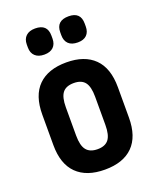

<svg xmlns="http://www.w3.org/2000/svg" viewBox="-132 -770 700 857"><g transform="rotate(-20 218.0 -341.5)"><path d="M218 8Q131 8 84.5 -38Q38 -84 38 -174V-318Q38 -409 84.5 -455Q131 -501 218 -501Q304 -501 350.5 -455Q397 -409 397 -318V-174Q397 -84 351 -38Q305 8 218 8ZM218 -89Q254 -89 270.5 -110Q287 -131 287 -179V-313Q287 -361 270.5 -382Q254 -403 218 -403Q181 -403 164.5 -382Q148 -361 148 -313V-179Q148 -131 165 -110Q182 -89 218 -89ZM139 -567Q111 -567 95.5 -581.5Q80 -596 80 -622V-636Q80 -662 95.5 -676.5Q111 -691 139 -691Q197 -691 197 -636V-622Q197 -596 182 -581.5Q167 -567 139 -567ZM298 -567Q269 -567 254 -581.5Q239 -596 239 -622V-636Q239 -691 298 -691Q355 -691 355 -636V-622Q355 -596 340.5 -581.5Q326 -567 298 -567Z"/></g></svg>

Font: Sofia Sans Condensed
Style: Bold
Weight: 700
Designer: Botio Nikoltchev, Ani Petrova
Foundry: lettersoup
Version: Version 4.101; ttfautohint (v1.8.4.7-5d5b)